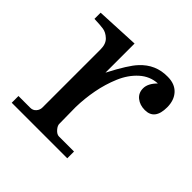

<svg xmlns="http://www.w3.org/2000/svg" viewBox="-130 -588 704 704"><g transform="rotate(45 222.0 -236.0)"><path d="M21 -35H82Q96 -35 104.5 -45Q113 -55 113 -67V-369Q113 -397 97.5 -411.5Q82 -426 65.5 -428.5Q49 -431 18 -432V-464L186 -472V-321Q227 -400 252 -426Q295 -473 358 -472Q395 -472 415.5 -450Q436 -428 436 -391Q436 -326 385 -326Q359 -326 341.5 -340Q324 -354 324 -378Q324 -403 350 -429Q311 -427 281 -400Q251 -373 233.5 -331.5Q216 -290 207.5 -245Q199 -200 198 -155Q198 -151 198.5 -112.5Q199 -74 199 -71Q198 -60 209 -47.5Q220 -35 231 -35H309V0H21Z"/></g></svg>

Font: Academico
Style: Regular
Weight: 400
Foundry: Steinberg Media Technologies GmbH
Version: Version 0.902